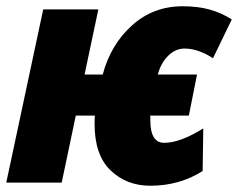

<svg xmlns="http://www.w3.org/2000/svg" viewBox="-23 -583 760 613"><path d="M624 -37 626 -173Q552 -127 501 -127Q457 -127 457 -199Q457 -202 457 -206.5Q457 -211 456 -214H580L606 -345H481Q490 -381 513.5 -404.5Q537 -428 566 -428Q590 -428 614 -419Q638 -410 657 -397L717 -521Q684 -542 646.5 -552.5Q609 -563 560 -563Q466 -563 398 -501.5Q330 -440 305 -345H247L291 -553H115L-3 0H174L219 -214H280Q279 -205 279 -187Q279 -88 330 -39Q381 10 457 10Q550 10 624 -37Z"/></svg>

Font: Noto Sans Display SemiCondensed Black
Style: Italic
Weight: 900
Width: 4
Designer: Monotype Design team
Foundry: Monotype Imaging Inc.
Version: 1.000